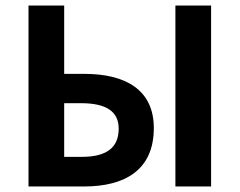

<svg xmlns="http://www.w3.org/2000/svg" viewBox="-20 -674 866 694"><path d="M83 0H284C432 0 536 -60 536 -211C536 -350 433 -407 285 -407H212V-654H83ZM614 0H743V-654H614ZM273 -301C364 -301 409 -271 409 -209C409 -137 361 -107 275 -107H212V-301Z"/></svg>

Font: Source Sans Pro SemBd
Style: Regular
Weight: 700
Designer: Paul D. Hunt
Foundry: Adobe Systems Incorporated
Version: Version 2.020;PS 2.0;hotconv 1.0.86;makeotf.lib2.5.63406